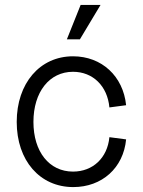

<svg xmlns="http://www.w3.org/2000/svg" viewBox="-20 -745 581 781"><path d="M278 16C395 16 482 -62 493 -178L425 -187C417 -103 358 -47 277 -47C180 -47 116 -128 116 -249C116 -371 181 -453 277 -453C358 -453 417 -395 425 -308L493 -317C481 -435 394 -516 277 -516C142 -516 48 -406 48 -249C48 -92 142 16 278 16ZM252 -585H305L389 -725H308Z"/></svg>

Font: Uncut Sans Book
Style: Regular
Weight: 350
Designer: Kasper Nordkvist
Foundry: UNCUT.wtf
Version: Version 1.304;Glyphs 3.2 (3246)